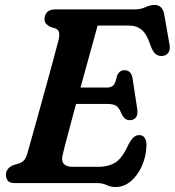

<svg xmlns="http://www.w3.org/2000/svg" viewBox="-20 -738 705 774"><path d="M370 0H40Q19 0 11.5 -9.5Q4 -19 4 -33.5Q4 -47.5 12.2 -57.2Q20.5 -67 32.5 -72L56 -79Q69.5 -83.5 77 -92Q84.5 -100.5 90.5 -120.5Q94.5 -135 104 -168.2Q113.5 -201.5 126 -246.8Q138.5 -292 152.2 -341.5Q166 -391 178.8 -437.8Q191.5 -484.5 201.5 -521.8Q211.5 -559 216.5 -578.5Q225 -614.5 204.5 -623L182 -630Q172.5 -635 166 -642Q159.5 -649 159.5 -661Q159.5 -678.5 170.2 -689.2Q181 -700 201.5 -700H521Q547.5 -700 566.2 -709Q585 -718 603.5 -718Q636 -718 642.5 -677.5L663.5 -557.5Q667 -537.5 659.2 -526.2Q651.5 -515 637 -512.5Q620 -510.5 608 -519.8Q596 -529 586.5 -555.5Q572.5 -599.5 551.8 -617.2Q531 -635 499.5 -635H373.5Q368 -614.5 357.2 -575.8Q346.5 -537 332.8 -487.2Q319 -437.5 304.5 -385H411.5Q428 -385 437 -394Q446 -403 451.5 -432Q461 -455 481.5 -455Q496 -455 504 -446.2Q512 -437.5 514 -424L533.5 -297Q536.5 -274.5 527.5 -264Q518.5 -253.5 503 -253.5Q491 -253.5 483 -260.8Q475 -268 470 -279Q460 -305 447.5 -312Q435 -319 412 -319H286.5Q273.5 -270.5 262 -227.5Q250.5 -184.5 242.5 -154Q234.5 -123.5 232 -111.5Q222 -65.5 273.5 -65.5H374Q420 -65.5 447.5 -84.5Q475 -103.5 499 -157.5Q518 -193.5 540.5 -193.5Q570.5 -193.5 570.5 -151Q569 -107 552 -68.8Q535 -30.5 507.2 -7.2Q479.5 16 445.5 16Q426.5 16 409.8 8Q393 0 370 0Z"/></svg>

Font: Fraunces 72pt S100 SemiBold
Style: Italic
Weight: 600
Italic angle: -16°
Version: Version 1.000; ttfautohint (v1.8.3)